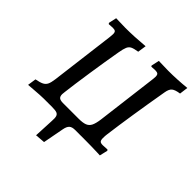

<svg xmlns="http://www.w3.org/2000/svg" viewBox="-221 -800 1139 1139"><g transform="rotate(45 349.0 -230.5)"><path d="M546 -639Q620 -639 698 -647L691 -593Q655 -588 640.5 -576Q626 -564 621 -533Q578 -284 556 -115Q554 -102 554 -83Q554 -65 560 -58.5Q566 -52 583 -52L621 -54L626 -48L614 3Q601 3 593 2Q537 0 492 0H403Q378 0 366 11Q354 22 349 49L324 181L262 186L268 60Q270 34 266 21.5Q262 9 250 4.5Q238 0 211 0H141Q117 0 55 5L17 8L25 -46Q57 -52 73 -60Q89 -68 96.5 -83.5Q104 -99 108 -130L159 -535Q161 -555 161 -561Q161 -576 155 -581.5Q149 -587 133 -587L101 -585L96 -591L107 -641Q161 -639 187 -639Q258 -639 348 -647L340 -593Q308 -588 294 -581Q280 -574 273 -558Q266 -542 260 -507Q244 -416 226.5 -300Q209 -184 201 -116Q199 -100 199 -96Q199 -77 208.5 -69.5Q218 -62 240 -62H371Q406 -62 425 -69.5Q444 -77 453.5 -96Q463 -115 468 -152L516 -536Q518 -554 518 -560Q518 -576 511.5 -581.5Q505 -587 488 -587Q482 -587 458 -585L454 -591L465 -641Q521 -639 546 -639Z"/></g></svg>

Font: Alegreya SC Medium
Style: Italic
Weight: 500
Italic angle: -7°
Designer: Juan Pablo del Peral
Foundry: Huerta Tipografica
Version: Version 2.007; ttfautohint (v1.6)